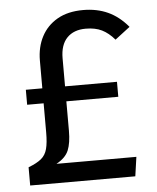

<svg xmlns="http://www.w3.org/2000/svg" viewBox="-50 -722 626 766"><g transform="rotate(-5 262.5 -339.5)"><path d="M311 -679Q366 -679 410 -659Q454 -639 490 -596L430 -550Q406 -578 379.5 -591Q353 -604 315 -604Q267 -604 240 -576Q213 -548 213 -494V-204Q213 -155 201 -126Q189 -97 152 -77H472L461 0H40V-73Q74 -86 91.5 -100.5Q109 -115 115.5 -139.5Q122 -164 122 -205V-493Q122 -547 144 -589Q166 -631 208 -655Q250 -679 311 -679ZM56 -382H421V-322H56Z"/></g></svg>

Font: Fira Sans Variable
Style: Regular
Weight: 400
Designer: Carrois Corporate & Edenspiekermann AG
Foundry: Carrois Corporate GbR & Edenspiekermann AG
Version: Version 4.202